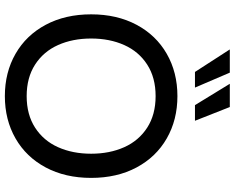

<svg xmlns="http://www.w3.org/2000/svg" viewBox="-110 -866 989 810"><g transform="rotate(90 385.0 -460.5)"><path d="M40 -350Q40 -459 84 -541.5Q128 -624 206.5 -669Q285 -714 385 -714Q485 -714 563.5 -669Q642 -624 686 -541.5Q730 -459 730 -350Q730 -241 686 -158.5Q642 -76 563.5 -31Q485 14 385 14Q285 14 206.5 -31Q128 -76 84 -158.5Q40 -241 40 -350ZM628 -350Q628 -428 600.5 -489.5Q573 -551 518 -586.5Q463 -622 385 -622Q307 -622 252 -586.5Q197 -551 169.5 -489.5Q142 -428 142 -350Q142 -272 169.5 -210.5Q197 -149 252 -113.5Q307 -78 385 -78Q463 -78 518 -113.5Q573 -149 600.5 -210.5Q628 -272 628 -350ZM283 -788 188 -935H286L349 -788ZM423 -788 333 -935H431L489 -788Z"/></g></svg>

Font: Cabin
Style: Regular
Weight: 400
Designer: Pablo Impallari
Foundry: Pablo Impallari. http://www.impallari.com Igino Marini. http://www.ikern.com
Version: Version 2.200